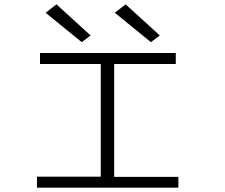

<svg xmlns="http://www.w3.org/2000/svg" viewBox="-20 -868 1040 888"><path d="M151 0V-51H446V-572H165V-623H793V-572H508V-50H805V0ZM358 -673 191 -809 241 -848 399 -704ZM678 -673 511 -809 561 -848 719 -704Z"/></svg>

Font: Inconsolata UltraExpanded Light
Style: Regular
Weight: 300
Width: 9
Monospace: yes
Designer: Raph Levien, Cyreal, Brenton Simpson
Foundry: Raph Levien, Cyreal, Google
Version: Version 3.001; ttfautohint (v1.8.2.53-6de2)